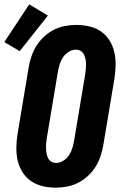

<svg xmlns="http://www.w3.org/2000/svg" viewBox="-50 -858 570 886"><path d="M207 8Q176 8 146.5 1Q117 -6 93 -22.5Q69 -39 53.5 -64Q38 -89 31.5 -117.5Q25 -146 25.5 -177Q26 -208 31 -240L82 -545Q86 -570 94.5 -596Q103 -622 117.5 -645.5Q132 -669 153 -688.5Q174 -708 198.5 -720.5Q223 -733 249.5 -738Q276 -743 302 -743Q333 -743 363 -736Q393 -729 416.5 -712.5Q440 -696 455.5 -671Q471 -646 477.5 -617.5Q484 -589 483.5 -558Q483 -527 478 -495L427 -190Q423 -165 414.5 -139Q406 -113 391.5 -89.5Q377 -66 356 -46.5Q335 -27 310.5 -14.5Q286 -2 259.5 3Q233 8 207 8ZM209 -106Q226 -106 242.5 -116.5Q259 -127 269 -142.5Q279 -158 284 -175Q289 -192 292 -209L343 -514Q345 -526 346 -538Q347 -550 347 -562Q347 -574 344.5 -585.5Q342 -597 337 -607Q332 -617 322 -623Q312 -629 300 -629Q283 -629 266.5 -618.5Q250 -608 240 -592.5Q230 -577 225 -560Q220 -543 217 -526L166 -221Q164 -209 163 -197Q162 -185 162.5 -173Q163 -161 165 -149.5Q167 -138 172 -128Q177 -118 187 -112Q197 -106 209 -106ZM41 -622 -30 -664 85 -838 171 -786Z"/></svg>

Font: Iosevka SS04 Heavy Oblique
Style: Regular
Weight: 900
Italic angle: -9°
Monospace: yes
Designer: Belleve Invis
Foundry: Belleve Invis
Version: Version 19.0.0; ttfautohint (v1.8.4)